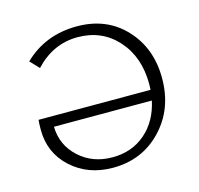

<svg xmlns="http://www.w3.org/2000/svg" viewBox="-99 -769 911 881"><g transform="rotate(-15 356.5 -329.0)"><path d="M339 -664Q480 -664 568 -570Q656 -476 656 -333Q656 -187 564 -90.5Q472 6 333 6Q215 6 136 -66Q57 -138 57 -248Q57 -279 59 -295H591Q592 -304 592 -322Q592 -451 518.5 -533Q445 -615 329 -615Q213 -615 127 -523L87 -565Q189 -664 339 -664ZM343 -41Q436 -41 500 -96.5Q564 -152 584 -246H119Q121 -158 185 -99.5Q249 -41 343 -41Z"/></g></svg>

Font: EauTestSC Semilight
Style: Regular
Weight: 300
Designer: Christian Thalmann (Catharsis Fonts)
Version: Version 0.001;PS 000.001;hotconv 1.0.88;makeotf.lib2.5.64775